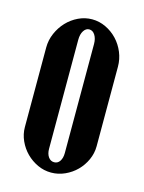

<svg xmlns="http://www.w3.org/2000/svg" viewBox="-86 -559 466 623"><g transform="rotate(15 147.0 -247.5)"><path d="M147 -505Q171 -505 193 -494.5Q215 -484 231.5 -466.5Q248 -449 257.5 -426Q267 -403 267 -378V-111Q267 -87 257 -65Q247 -43 230.5 -26.5Q214 -10 192 0Q170 10 146 10Q122 10 100.5 0Q79 -10 62.5 -26.5Q46 -43 36 -65Q26 -87 26 -111V-378Q26 -403 36 -426Q46 -449 62.5 -466.5Q79 -484 101 -494.5Q123 -505 147 -505ZM146 -471Q135 -471 127.5 -459.5Q120 -448 120 -429V-63Q120 -46 127.5 -35.5Q135 -25 147 -25Q159 -25 166 -35.5Q173 -46 173 -63V-429Q173 -447 165.5 -459Q158 -471 146 -471Z"/></g></svg>

Font: Moniqa ExtBd Cond Paragraph
Style: Regular
Weight: 800
Width: 3
Designer: Rajesh Rajput
Foundry: Rajesh Rajput
Version: Version 1.000